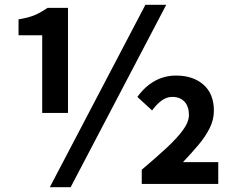

<svg xmlns="http://www.w3.org/2000/svg" viewBox="-20 -774 988 808"><path d="M157.6 -298.6V-625.5H58V-692.6Q101.3 -699.6 126.9 -710.8Q152.5 -721.9 179.9 -740.8H266.1V-298.6ZM189.6 13.8 591.9 -753.8H679.6L277.3 13.8ZM576.5 0V-59.7Q636.7 -110.4 681 -151.6Q725.4 -192.8 750.3 -227Q775.1 -261.2 775.1 -290.4Q775.1 -326.1 756.3 -346.2Q737.5 -366.2 705 -366.2Q681 -366.2 659.9 -350.7Q638.9 -335.1 620.1 -309.2L558.1 -366.1Q589.4 -409.8 630.6 -432.9Q671.9 -456 721.2 -456Q792.5 -456 836.3 -417.6Q880.1 -379.1 880.1 -308Q880.1 -270.6 862.6 -235.2Q845.1 -199.8 815.7 -164.9Q786.2 -129.9 750 -91.6H898.5V0Z"/></svg>

Font: Noto Sans TC Thin
Style: Regular
Weight: 100
Designer: Ryoko NISHIZUKA 西塚涼子 (kana, bopomofo & ideographs); Paul D. Hunt (Latin, Greek & Cyrillic); Sandoll Communications 산돌커뮤니
Foundry: Adobe
Version: Version 2.004-H2;hotconv 1.0.118;makeotfexe 2.5.65603